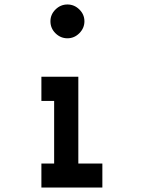

<svg xmlns="http://www.w3.org/2000/svg" viewBox="-20 -846 707 866"><path d="M207.5 -750Q207.5 -780.8 230.4 -803.3Q253.3 -825.8 284.2 -825.8Q315 -825.8 337.9 -803.3Q360.8 -780.8 360.8 -750Q360.8 -719.2 337.9 -696.2Q315 -673.3 284.2 -673.3Q253.3 -673.3 230.4 -695.8Q207.5 -718.3 207.5 -750ZM441.7 0H166.7V-108.3H224.2V-390.8H166.7V-500H333.3V-108.3H441.7Z"/></svg>

Font: 0xA000-Mono
Style: Mono-Bold
Weight: 700
Version: Version 0.1